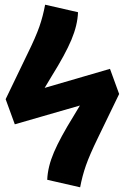

<svg xmlns="http://www.w3.org/2000/svg" viewBox="-20 -780 531 817"><path d="M487 -380 396 -192Q361 -120 345.5 -75.5Q330 -31 321 17L181 -15Q183 -70 209.5 -132Q236 -194 293 -286L320 -331L43 -251L4 -358L97 -551Q132 -622 147.5 -666.5Q163 -711 172 -760L312 -728Q310 -673 284 -611Q258 -549 200 -456L170 -406L448 -487Z"/></svg>

Font: FiraGOUPP
Style: Bold
Weight: 700
Designer: bBox Type
Foundry: bBox Type GmbH
Version: Version 1.001